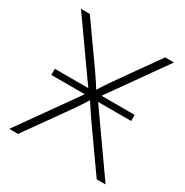

<svg xmlns="http://www.w3.org/2000/svg" viewBox="-167 -864 963 999"><g transform="rotate(30 314.0 -364.0)"><path d="M73.7 -352.5V-389.2H553.2V-352.5ZM24.4 0 299.3 -387.2V-354L35.2 -727.5H88.4L232.4 -523.9Q249 -500.5 263.7 -479.5Q278.3 -458.5 292.2 -437.5Q306.2 -416.5 320.3 -393.1H308.6Q323.2 -416.5 336.9 -437.5Q350.6 -458.5 365.2 -479.5Q379.9 -500.5 396.5 -523.9L541 -727.5H593.8L329.6 -354.5V-388.2L603 0H549.8L392.1 -223.1Q376.5 -245.6 362.5 -265.6Q348.6 -285.6 335.2 -306.2Q321.8 -326.7 307.6 -349.1H320.3Q306.6 -327.1 293.2 -306.6Q279.8 -286.1 265.9 -265.9Q252 -245.6 235.8 -223.1L77.1 0Z"/></g></svg>

Font: Inter 20pt ExtraLight
Style: Regular
Weight: 250
Version: Version 4.001;git-66647c0bb